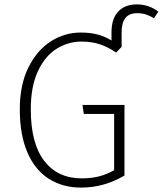

<svg xmlns="http://www.w3.org/2000/svg" viewBox="-20 -842 740 873"><path d="M700 -789 680 -759Q662 -770 644.5 -776Q627 -782 603 -782Q533 -782 533 -696V-629L508 -603Q470 -629 433 -641Q396 -653 350 -653Q291 -653 238.5 -621Q186 -589 153 -519.5Q120 -450 120 -345Q120 -189 181.5 -110Q243 -31 351 -31Q395 -31 430 -40Q465 -49 499 -68V-324H361L355 -365H546V-44Q453 11 349 11Q265 11 202 -29Q139 -69 104.5 -149Q70 -229 70 -345Q70 -457 109.5 -536Q149 -615 212 -654.5Q275 -694 346 -694Q389 -694 422.5 -685.5Q456 -677 487 -658V-695Q487 -757 517.5 -789.5Q548 -822 602 -822Q657 -822 700 -789Z"/></svg>

Font: FiraGO ExtraLight
Style: Regular
Weight: 200
Designer: bBox Type
Foundry: bBox Type GmbH
Version: Version 1.001